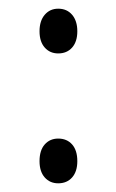

<svg xmlns="http://www.w3.org/2000/svg" viewBox="-20 -413 268 442"><path d="M114 -94Q95 -94 83 -80.5Q71 -67 71 -42Q71 -18 83 -4.5Q95 9 114 9Q134 9 146 -4.5Q158 -18 158 -42Q158 -67 146 -80.5Q134 -94 114 -94ZM114 -393Q95 -393 83 -379Q71 -365 71 -341Q71 -317 83 -303.5Q95 -290 114 -290Q134 -290 146 -303.5Q158 -317 158 -341Q158 -365 146 -379Q134 -393 114 -393Z"/></svg>

Font: Beiruti
Style: Regular
Weight: 400
Version: Version 1.00